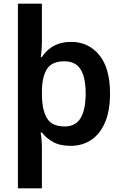

<svg xmlns="http://www.w3.org/2000/svg" viewBox="-20 -780 666 1040"><path d="M576 -273Q576 -180 549 -117Q522 -54 474 -22Q426 10 363 10Q304 10 266.5 -11.5Q229 -33 207 -62H200Q202 -54 203.5 -39Q205 -24 206 -8.5Q207 7 207 18V240H77V-760H207V-558Q207 -534 205 -509.5Q203 -485 201 -471H207Q222 -494 243.5 -512.5Q265 -531 295 -542Q325 -553 366 -553Q459 -553 517.5 -482Q576 -411 576 -273ZM444 -274Q444 -361 416.5 -404.5Q389 -448 328 -448Q263 -448 236 -408.5Q209 -369 207 -290V-273Q207 -187 233.5 -141Q260 -95 330 -95Q390 -95 417 -141Q444 -187 444 -274Z"/></svg>

Font: Noto Sans Syriac Eastern SemiBold
Style: Regular
Weight: 600
Designer: Patrick Giasson and the Monotype Design Team
Foundry: Monotype Imaging Inc.
Version: Version 3.001